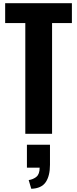

<svg xmlns="http://www.w3.org/2000/svg" viewBox="-20 -830 478 1191"><path d="M137 0V-687H12V-810H426V-687H303V0ZM174 341 158 287Q186 283 206 266.5Q226 250 226 210H147V68H290V192Q290 261 263.5 300Q237 339 174 341Z"/></svg>

Font: Oswald SemiBold
Style: Regular
Weight: 600
Designer: Vernon Adams
Foundry: Vernon Adams
Version: Version 4.103;gftools[0.9.33.dev8+g029e19f]